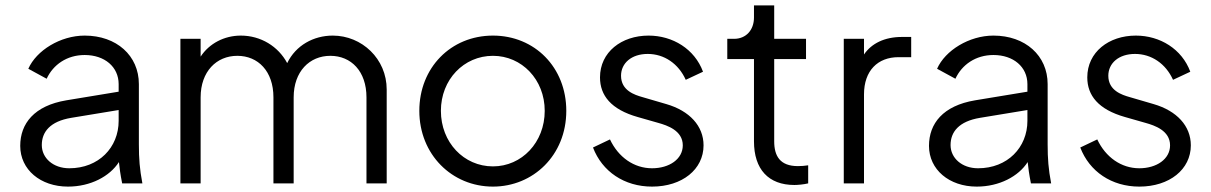

<svg xmlns="http://www.w3.org/2000/svg" viewBox="-20 -680 4491 712"><path d="M232 12C316 12 387 -26 421 -79C423 -59 426 -35 433 0H508C498 -53 495 -91 495 -145V-368C495 -474 412 -548 294 -548C204 -548 115 -493 85 -425L153 -388C177 -440 228 -476 294 -476C368 -476 420 -432 420 -368V-340L226 -308C107 -288 55 -222 55 -139C55 -51 130 12 232 12ZM135 -142C135 -191 166 -230 244 -243L420 -272V-232C420 -133 346 -56 237 -56C177 -56 135 -94 135 -142Z M649 0H724V-319C724 -415 783 -473 860 -473C937 -473 994 -416 994 -319V0H1069V-319C1069 -415 1128 -473 1205 -473C1282 -473 1339 -416 1339 -319V0H1414V-348C1414 -462 1322 -548 1214 -548C1143 -548 1077 -512 1045 -446C1012 -508 947 -548 873 -548C812 -548 756 -519 724 -470V-536H649Z M1808 12C1957 12 2080 -104 2080 -269C2080 -430 1963 -548 1808 -548C1652 -548 1535 -429 1535 -269C1535 -107 1656 12 1808 12ZM1615 -269C1615 -385 1700 -473 1808 -473C1915 -473 2000 -385 2000 -269C2000 -152 1915 -63 1808 -63C1700 -63 1615 -152 1615 -269Z M2398 12C2510 12 2589 -52 2589 -141C2589 -213 2537 -269 2451 -294L2362 -320C2334 -328 2283 -344 2283 -399C2283 -446 2322 -480 2382 -480C2443 -480 2496 -444 2523 -384L2587 -414C2556 -498 2475 -548 2385 -548C2285 -548 2205 -487 2205 -393C2205 -326 2246 -274 2345 -246L2422 -224C2454 -215 2512 -196 2512 -141C2512 -90 2462 -56 2398 -56C2331 -56 2273 -97 2242 -163L2179 -133C2213 -44 2295 12 2398 12Z M2926 6C2938 6 2961 4 2977 0V-67C2966 -65 2950 -64 2939 -64C2872 -64 2851 -102 2851 -156V-461H2969V-536H2851V-660H2776V-615C2776 -569 2747 -536 2702 -536H2677V-461H2776V-156C2776 -52 2830 6 2926 6Z M3109 0H3184V-330C3184 -418 3235 -468 3312 -468H3359V-543H3325C3260 -543 3212 -519 3184 -478V-536H3109Z M3602 12C3686 12 3757 -26 3791 -79C3793 -59 3796 -35 3803 0H3878C3868 -53 3865 -91 3865 -145V-368C3865 -474 3782 -548 3664 -548C3574 -548 3485 -493 3455 -425L3523 -388C3547 -440 3598 -476 3664 -476C3738 -476 3790 -432 3790 -368V-340L3596 -308C3477 -288 3425 -222 3425 -139C3425 -51 3500 12 3602 12ZM3505 -142C3505 -191 3536 -230 3614 -243L3790 -272V-232C3790 -133 3716 -56 3607 -56C3547 -56 3505 -94 3505 -142Z M4205 12C4317 12 4396 -52 4396 -141C4396 -213 4344 -269 4258 -294L4169 -320C4141 -328 4090 -344 4090 -399C4090 -446 4129 -480 4189 -480C4250 -480 4303 -444 4330 -384L4394 -414C4363 -498 4282 -548 4192 -548C4092 -548 4012 -487 4012 -393C4012 -326 4053 -274 4152 -246L4229 -224C4261 -215 4319 -196 4319 -141C4319 -90 4269 -56 4205 -56C4138 -56 4080 -97 4049 -163L3986 -133C4020 -44 4102 12 4205 12Z"/></svg>

Font: Mluvka
Style: Regular
Weight: 400
Designer: Modified by Jiří Krblich, Original typeface by Gumpita Rahayu
Foundry: Gumpita Rahayu & Jiří Krblich
Version: Version 2.000;Glyphs 3.1.1 (3134)